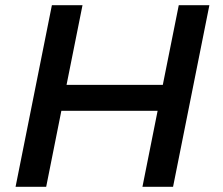

<svg xmlns="http://www.w3.org/2000/svg" viewBox="-20 -720 859 740"><path d="M236.5 -393H607.5L669 -700H787L647 0H529L587.5 -293H216.5L158 0H40L180 -700H298Z"/></svg>

Font: Argentum Sans
Style: Italic
Weight: 400
Italic angle: -11.3099°
Designer: Julieta Ulanovsky, Owen Earl, Rasmus Andersson, Cristiano Sobral
Foundry: The Argentum Sans Project Authors
Version: Version 3.131; ttfautohint (v1.8.4.7-5d5b-dirty)